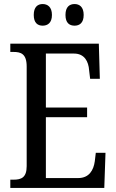

<svg xmlns="http://www.w3.org/2000/svg" viewBox="-20 -930 576 950"><path d="M349 -803C373 -803 394 -816 394 -856C394 -896 373 -910 349 -910C324 -910 304 -896 304 -856C304 -816 324 -803 349 -803ZM191 -803C215 -803 237 -816 237 -856C237 -896 215 -910 191 -910C167 -910 147 -896 147 -856C147 -816 167 -803 191 -803ZM31 0H496L502 -174H454L449 -132C443 -88 421 -49 367 -49H207V-350H411V-398H207V-665H346C398 -665 418 -626 421 -582L426 -540H474L469 -714H31V-673H47C83 -673 112 -664 112 -601V-108C112 -51 85 -41 47 -41H31Z"/></svg>

Font: Noto Serif Bengali Condensed
Style: Regular
Weight: 400
Width: 3
Designer: Juan Bruce, Universal Thirst, Indian Type Foundry and the Monotype Design Team.
Foundry: Monotype Imaging Inc.
Version: Version 2.003